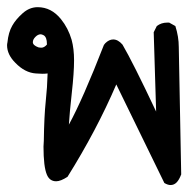

<svg xmlns="http://www.w3.org/2000/svg" viewBox="-26 -328 546 546"><path d="M449.2 -263.7Q451.2 -263.7 455.1 -263.7L472.7 -253.9Q482.4 -223.6 482.4 -194.3L489.3 168Q483.4 183.6 476.1 190.9Q468.8 198.2 459 198.2Q451.2 198.2 441.4 192.4L304.7 -87.9Q249 42 166 174.8Q146.5 187.5 133.8 187.5Q115.2 187.5 107.4 168.9Q97.7 146.5 97.7 88.9Q97.7 81.1 98.6 72.3Q99.6 2 104 -39.1Q108.4 -80.1 109.4 -119.1Q102.5 -118.2 94.2 -118.2Q85.9 -118.2 76.2 -119.1Q44.9 -121.1 17.6 -149.4Q-5.9 -172.9 -5.9 -199.2Q-5.9 -203.1 -4.9 -207Q-2 -236.3 8.8 -254.9Q18.6 -272.5 38.1 -290Q57.6 -307.6 81.1 -307.6Q120.1 -307.6 147.5 -273.4Q168 -248 177.7 -214.8Q184.6 -189.5 184.6 -156.2Q184.6 -121.1 178.2 -64Q171.9 -6.8 169.9 26.4Q209 -44.9 269.5 -200.2L273.4 -205.1Q284.2 -215.8 295.9 -215.8Q309.6 -215.8 322.3 -201.2Q351.6 -151.4 418 -10.7L411.1 -236.3L419.9 -253.9Q432.6 -263.7 449.2 -263.7ZM107.4 -203.1Q107.4 -221.7 98.6 -227.5Q92.8 -230.5 89.8 -230.5Q82 -230.5 74.7 -223.1Q67.4 -215.8 67.4 -208Q67.4 -199.2 83 -193.4Q87.9 -192.4 91.8 -192.4Q99.6 -192.4 107.4 -201.2Q107.4 -202.1 107.4 -203.1Z"/></svg>

Font: JasonHandwriting2
Style: SemiBold
Weight: 600
Version: Version 1.04.7